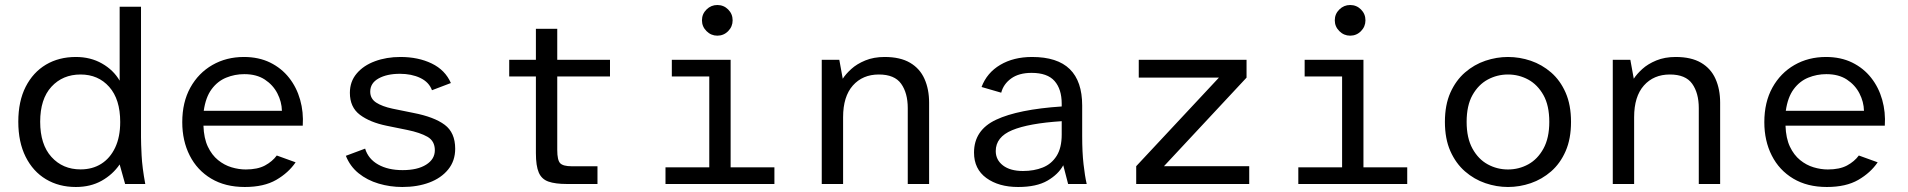

<svg xmlns="http://www.w3.org/2000/svg" viewBox="-20 -735 7624 767"><path d="M283.1 12Q215.3 12 163.5 -19.1Q111.7 -50.1 82.4 -108.7Q53.1 -167.3 53.1 -248.7Q53.1 -330.4 82.5 -388.3Q112 -446.1 163.6 -476.8Q215.3 -507.4 283.1 -507.4Q341.7 -507.4 387.3 -481.4Q433 -455.5 458 -412.8V-708H543.3V-186.4Q543.3 -162.2 545.7 -114.1Q548.1 -65.9 560.3 0H479.8L458 -78.1Q430.4 -37.8 386.1 -12.9Q341.7 12 283.1 12ZM301.9 -58.3Q349.1 -58.3 384.4 -80.5Q419.8 -102.7 440 -145.2Q460.2 -187.8 460.2 -247.8Q460.2 -338.4 416.3 -387.9Q372.4 -437.4 301.9 -437.4Q230.5 -437.4 185.5 -388.5Q140.5 -339.5 140.5 -248.7Q140.5 -157.8 185.5 -108.1Q230.5 -58.3 301.9 -58.3Z M957.8 12Q879.7 12 823.7 -21.5Q767.6 -55 737.9 -113.7Q708.1 -172.3 708.1 -247Q708.1 -326.7 740.4 -385.1Q772.8 -443.4 828.5 -475.4Q884.3 -507.4 954.4 -507.4Q1013.5 -507.4 1059.1 -485.1Q1104.6 -462.7 1134.8 -424.3Q1165 -386 1179 -336.5Q1193 -286.9 1189.4 -233H792.7Q794.4 -182.7 810.3 -149.2Q826.2 -115.7 851 -95.6Q875.8 -75.4 904.9 -66.7Q933.9 -58 961.7 -58Q1008.8 -58 1038.5 -73.9Q1068.1 -89.9 1085.7 -113.8L1160.9 -86.6Q1132.5 -44.8 1083.5 -16.4Q1034.4 12 957.8 12ZM793.9 -292.4H1106.2Q1105.4 -328.4 1088.1 -361.9Q1070.9 -395.4 1038 -417.1Q1005.1 -438.8 955.8 -438.8Q918 -438.8 883.6 -424.8Q849.2 -410.8 825.4 -378.7Q801.6 -346.6 793.9 -292.4Z M1587.2 12Q1538.1 12 1492.5 -1.6Q1446.9 -15.1 1412.6 -42.8Q1378.4 -70.4 1361.6 -112.6L1438.6 -141.3Q1451.1 -100.1 1490.6 -77.8Q1530.1 -55.4 1588.4 -55.4Q1648 -55.4 1682.5 -77.3Q1717.1 -99.1 1717.1 -134.8Q1717.1 -171.6 1687.8 -188.5Q1658.5 -205.3 1606.9 -215.9L1524.8 -232.6Q1457.7 -246.3 1417.7 -276.5Q1377.7 -306.7 1377.7 -364.2Q1377.7 -409.2 1404.8 -441.2Q1431.8 -473.3 1477.8 -490.3Q1523.7 -507.4 1579.7 -507.4Q1650.8 -507.4 1704.6 -481.4Q1758.4 -455.4 1781.2 -403.3L1705.7 -374.6Q1693.6 -407.1 1658.8 -423.7Q1624 -440.2 1577.7 -440.2Q1525.9 -440.2 1492.5 -421.7Q1459 -403.2 1459 -368.9Q1459 -340.8 1482.7 -325.3Q1506.5 -309.8 1548.1 -300.9L1631.6 -283.9Q1714.4 -267.9 1756.4 -236.5Q1798.4 -205.2 1798.4 -140.8Q1798.4 -92.4 1770.4 -58Q1742.5 -23.6 1694.9 -5.8Q1647.3 12 1587.2 12Z M2244.9 0Q2198.2 0 2171 -9.6Q2143.7 -19.1 2132.3 -45.7Q2120.8 -72.2 2120.8 -123.6V-429.5H2014.2V-496H2120.8V-620H2206.1V-496H2416.8V-429.5H2206.1V-135.9Q2206.1 -95.4 2217.7 -83.1Q2229.3 -70.8 2264.2 -70.8H2366.8V0Z M2638.5 0V-66.5H2813.4V-429.5H2663.8V-496H2898.7V-66.5H3073.6V0ZM2845.5 -592.5Q2820.6 -592.5 2802.4 -610.7Q2784.2 -628.8 2784.2 -653.8Q2784.2 -679.3 2802.4 -697.1Q2820.6 -715 2845.5 -715Q2871 -715 2888.9 -697.1Q2906.7 -679.3 2906.7 -653.8Q2906.7 -628.8 2888.9 -610.7Q2871 -592.5 2845.5 -592.5Z M3262.7 0V-496H3332.9L3346.6 -420.5Q3358.3 -438.9 3380.5 -459.2Q3402.7 -479.5 3436.6 -493.5Q3470.5 -507.4 3513.9 -507.4Q3576.4 -507.4 3615.5 -484.3Q3654.7 -461.3 3673.1 -419.9Q3691.6 -378.6 3691.6 -324.9V0H3606.3V-303.1Q3606.3 -363.3 3579.9 -400.4Q3553.6 -437.4 3490.7 -437.4Q3426.1 -437.4 3387 -393.4Q3348 -349.3 3348 -267.1V0Z M4047.3 12Q3969.7 12 3920.3 -23.9Q3871 -59.8 3871 -125.4Q3871 -215.4 3959.2 -256.7Q4047.4 -298.1 4221.3 -309.7V-320.8Q4221.3 -378.8 4192.7 -411.4Q4164.1 -443.9 4100.9 -443.9Q4050.5 -443.9 4019.4 -421.5Q3988.4 -399 3979.7 -364.7L3901.1 -387.5Q3922.5 -444.4 3975.8 -475.9Q4029.1 -507.4 4102.7 -507.4Q4204.1 -507.4 4253.6 -458.8Q4303.1 -410.3 4303.1 -313.4V-191.5Q4303.1 -126.3 4308.5 -79.1Q4313.8 -31.9 4321.1 0H4246.9L4227.5 -74.8Q4208.1 -38.8 4164.5 -13.4Q4120.8 12 4047.3 12ZM4066.6 -51.9Q4110.8 -51.9 4145.7 -65.9Q4180.5 -79.8 4200.9 -112.1Q4221.3 -144.3 4221.3 -197.5V-250.9Q4089.1 -242.3 4023.5 -215Q3957.8 -187.7 3957.8 -131.5Q3957.8 -96.3 3986.7 -74.1Q4015.7 -51.9 4066.6 -51.9Z M4518.9 0V-71.1L4849.3 -424.9H4529.1V-496H4959.7V-424.9L4629.8 -71.1H4970.4V0Z M5166.5 0V-66.5H5341.4V-429.5H5191.8V-496H5426.7V-66.5H5601.6V0ZM5373.5 -592.5Q5348.6 -592.5 5330.4 -610.7Q5312.2 -628.8 5312.2 -653.8Q5312.2 -679.3 5330.4 -697.1Q5348.6 -715 5373.5 -715Q5399 -715 5416.9 -697.1Q5434.7 -679.3 5434.7 -653.8Q5434.7 -628.8 5416.9 -610.7Q5399 -592.5 5373.5 -592.5Z M6004 12Q5958.5 12 5913.7 -3.3Q5868.9 -18.6 5832.4 -50.3Q5795.8 -82.1 5773.9 -131.3Q5752.1 -180.4 5752.1 -248.1Q5752.1 -315.8 5773.9 -364.8Q5795.8 -413.8 5832.4 -445.5Q5868.9 -477.1 5913.7 -492.3Q5958.5 -507.4 6004 -507.4Q6050.5 -507.4 6095.2 -492.3Q6139.8 -477.1 6176.4 -445.5Q6212.9 -413.8 6234.4 -364.8Q6255.9 -315.8 6255.9 -248.1Q6255.9 -180.4 6234.4 -131.3Q6212.9 -82.1 6176.4 -50.3Q6139.8 -18.6 6095.2 -3.3Q6050.5 12 6004 12ZM6004 -58Q6047.6 -58 6085.1 -78.5Q6122.5 -99 6145.8 -141.4Q6169.1 -183.7 6169.1 -248.1Q6169.1 -313.5 6145.7 -355.2Q6122.2 -396.9 6084.8 -417.2Q6047.4 -437.4 6004 -437.4Q5960.9 -437.4 5923.3 -417.2Q5885.8 -396.9 5862.3 -355.2Q5838.9 -313.5 5838.9 -248.1Q5838.9 -183.7 5862.2 -141.4Q5885.5 -99 5923.1 -78.5Q5960.6 -58 6004 -58Z M6422.7 0V-496H6492.9L6506.6 -420.5Q6518.3 -438.9 6540.5 -459.2Q6562.7 -479.5 6596.6 -493.5Q6630.5 -507.4 6673.9 -507.4Q6736.4 -507.4 6775.5 -484.3Q6814.7 -461.3 6833.1 -419.9Q6851.6 -378.6 6851.6 -324.9V0H6766.3V-303.1Q6766.3 -363.3 6739.9 -400.4Q6713.6 -437.4 6650.7 -437.4Q6586.1 -437.4 6547 -393.4Q6508 -349.3 6508 -267.1V0Z M7277.8 12Q7199.7 12 7143.7 -21.5Q7087.6 -55 7057.9 -113.7Q7028.1 -172.3 7028.1 -247Q7028.1 -326.7 7060.4 -385.1Q7092.8 -443.4 7148.5 -475.4Q7204.3 -507.4 7274.4 -507.4Q7333.5 -507.4 7379.1 -485.1Q7424.6 -462.7 7454.8 -424.3Q7485 -386 7499 -336.5Q7513 -286.9 7509.4 -233H7112.7Q7114.4 -182.7 7130.3 -149.2Q7146.2 -115.7 7171 -95.6Q7195.8 -75.4 7224.9 -66.7Q7253.9 -58 7281.7 -58Q7328.8 -58 7358.5 -73.9Q7388.1 -89.9 7405.7 -113.8L7480.9 -86.6Q7452.5 -44.8 7403.5 -16.4Q7354.4 12 7277.8 12ZM7113.9 -292.4H7426.2Q7425.4 -328.4 7408.1 -361.9Q7390.9 -395.4 7358 -417.1Q7325.1 -438.8 7275.8 -438.8Q7238 -438.8 7203.6 -424.8Q7169.2 -410.8 7145.4 -378.7Q7121.6 -346.6 7113.9 -292.4Z"/></svg>

Font: Atkinson Hyperlegible Mono ExtraLight
Style: Regular
Weight: 200
Monospace: yes
Designer: Elliott Scott, Megan Eiswerth, Linus Boman, Theodore Petrosky, Letters from Sweden
Foundry: Applied Design Works, Letters from Sweden
Version: Version 2.001